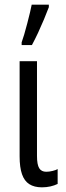

<svg xmlns="http://www.w3.org/2000/svg" viewBox="-20 -801 286 831"><path d="M140.1 -536.1V-126Q140.1 -88.4 149.7 -73Q159.2 -57.6 180.2 -57.6Q193.4 -57.6 208 -61.3Q222.7 -64.9 229.5 -69.3V-4.9Q215.3 2 198 5.9Q180.7 9.8 161.6 9.8Q128.4 9.8 106.9 -3.9Q85.4 -17.6 75.2 -47.1Q64.9 -76.7 64.9 -124.5V-536.1ZM73.7 -606V-617.7Q78.1 -629.4 84.7 -651.6Q91.3 -673.8 97.9 -699.5Q104.5 -725.1 109.9 -747.3Q115.2 -769.5 117.2 -780.8H191.4V-770Q182.1 -745.6 170.2 -716.8Q158.2 -688 144.8 -659.2Q131.3 -630.4 118.2 -606Z"/></svg>

Font: Open Sans Condensed
Style: Regular
Weight: 400
Width: 3
Designer: Monotype Design Team
Foundry: Monotype Imaging Inc.
Version: Version 3.000